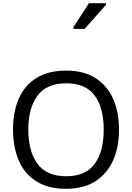

<svg xmlns="http://www.w3.org/2000/svg" viewBox="-20 -1164 821 1194"><path d="M720 -358Q720 -247 682.5 -164.5Q645 -82 572 -36Q499 10 391 10Q280 10 206.5 -36Q133 -82 97 -165Q61 -248 61 -359Q61 -469 97 -551Q133 -633 206.5 -679Q280 -725 392 -725Q499 -725 572 -679.5Q645 -634 682.5 -551.5Q720 -469 720 -358ZM156 -358Q156 -223 213 -145.5Q270 -68 391 -68Q513 -68 569 -145.5Q625 -223 625 -358Q625 -493 569 -569.5Q513 -646 392 -646Q271 -646 213.5 -569.5Q156 -493 156 -358ZM437 -984V-996L533 -1144H639V-1134L506 -984Z"/></svg>

Font: Noto Sans Tifinagh Adrar
Style: Regular
Weight: 400
Designer: JamraPatel
Foundry: JamraPatel LLC
Version: Version 2.006; ttfautohint (v1.8.4.7-5d5b)